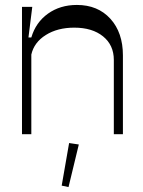

<svg xmlns="http://www.w3.org/2000/svg" viewBox="-20 -548 584 784"><path d="M69.8 0V-520H111.8L96.2 -395H107.9Q126 -456.5 175.8 -492.2Q225.6 -527.8 293.9 -527.8Q379.4 -527.8 430.7 -471.4Q481.9 -415 481.9 -321.8V0H444.8V-303.2Q444.8 -363.8 400.9 -399.4Q356.9 -435.1 283.2 -435.1Q214.8 -435.1 167 -405Q119.1 -375 107.9 -325.2V0ZM259.8 215.8 231.9 210 262.2 36.1 301.8 42Z"/></svg>

Font: Ribes
Style: Regular
Weight: 400
Designer: Luigi Gorlero
Foundry: Collletttivo
Version: Version 2.100;Glyphs 3.2 (3217)